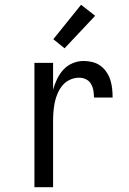

<svg xmlns="http://www.w3.org/2000/svg" viewBox="-20 -783 540 803"><path d="M124 0V-520H202V-408Q208 -430 218.5 -452Q229 -474 245 -491.5Q261 -509 283.5 -518.5Q306 -528 330 -528Q348 -528 366.5 -523.5Q385 -519 400 -508Q415 -497 425.5 -481.5Q436 -466 441.5 -448.5Q447 -431 449 -412.5Q451 -394 451 -375H373Q373 -390 370.5 -404.5Q368 -419 360.5 -432Q353 -445 339.5 -451.5Q326 -458 311 -458Q291 -458 272.5 -449.5Q254 -441 241.5 -426Q229 -411 221 -392.5Q213 -374 209 -354.5Q205 -335 203.5 -315Q202 -295 202 -276V0ZM250 -581 203 -619 319 -763 378 -717Z"/></svg>

Font: Iosevka Term Curly
Style: Regular
Weight: 400
Designer: Belleve Invis
Foundry: Belleve Invis
Version: Version 32.3.0